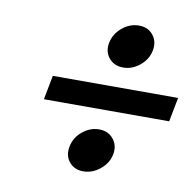

<svg xmlns="http://www.w3.org/2000/svg" viewBox="-64 -595 663 649"><g transform="rotate(10 267.5 -270.0)"><path d="M105 -311H535L519 -228H89ZM202 -85Q208 -117 234 -138.5Q260 -160 291 -160Q322 -160 340 -138Q358 -116 352 -85Q346 -54 319.5 -32.5Q293 -11 262 -11Q231 -11 213.5 -32.5Q196 -54 202 -85ZM273 -454Q279 -485 305 -507Q331 -529 363 -529Q394 -529 411.5 -507Q429 -485 423 -454Q417 -423 391 -401.5Q365 -380 334 -380Q303 -380 285 -401.5Q267 -423 273 -454Z"/></g></svg>

Font: Teachers[wght] Italic
Style: Regular
Weight: 400
Designer: Alfredo Marco Pradil & Chank Diesel
Version: Version 1.000;Glyphs 3.1.2 (3151)